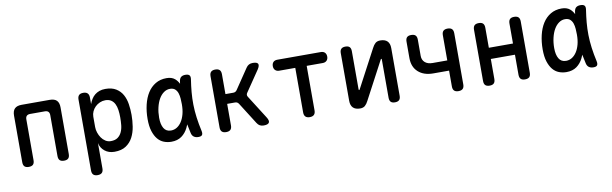

<svg xmlns="http://www.w3.org/2000/svg" viewBox="-47 -1046 5495 1723"><g transform="rotate(-10 2700.0 -185.0)"><path d="M139 10Q113 10 100.5 -2.5Q88 -15 88 -42V-466Q88 -509 108.5 -529.5Q129 -550 172 -550H428Q471 -550 491.5 -529.5Q512 -509 512 -466V-42Q512 -15 499.5 -2.5Q487 10 461 10Q434 10 421.5 -2.5Q409 -15 409 -42V-414Q409 -435 398.5 -445.5Q388 -456 367 -456H233Q212 -456 201.5 -445.5Q191 -435 191 -414V-42Q191 -15 178.5 -2.5Q166 10 139 10Z M735 -560Q761 -560 774 -547Q787 -534 787 -508V-448Q796 -473 809 -493.5Q822 -514 840 -528.5Q858 -543 881.5 -551.5Q905 -560 936 -560Q995 -560 1033 -536.5Q1071 -513 1092 -475Q1113 -437 1120.5 -388.5Q1128 -340 1128 -290Q1128 -237 1119.5 -183.5Q1111 -130 1088.5 -87Q1066 -44 1025.5 -17Q985 10 921 10Q868 10 832 -19Q796 -48 787 -93V138Q787 165 774 177.5Q761 190 735 190Q709 190 696 177.5Q683 165 683 138V-508Q683 -534 695.5 -547Q708 -560 735 -560ZM918 -460Q892 -460 868 -449.5Q844 -439 826 -421.5Q808 -404 797.5 -381Q787 -358 787 -333V-239Q787 -214 795.5 -188Q804 -162 819 -140Q834 -118 856 -104Q878 -90 904 -90Q944 -90 967.5 -107Q991 -124 1004 -152Q1017 -180 1020.5 -215Q1024 -250 1024 -286Q1024 -321 1019.5 -353Q1015 -385 1003 -409Q991 -433 970 -446.5Q949 -460 918 -460Z M1439 10Q1403 10 1371 -2.5Q1339 -15 1315.5 -43Q1292 -71 1277.5 -116Q1263 -161 1263 -227Q1263 -296 1277.5 -357Q1292 -418 1320.5 -463Q1349 -508 1392.5 -534Q1436 -560 1493 -560Q1541 -560 1569 -536Q1591 -517 1605 -489Q1606 -500 1608 -511Q1612 -538 1626.5 -549Q1641 -560 1665 -560Q1692 -560 1702 -548.5Q1712 -537 1708 -511Q1699 -453 1694 -397Q1689 -341 1690 -283.5Q1691 -226 1699 -165.5Q1707 -105 1722 -38Q1727 -14 1719 -2Q1711 10 1685 10Q1659 10 1643 -2Q1627 -14 1622 -38Q1612 -80 1605 -119Q1599 -103 1592 -89Q1570 -44 1532.5 -17Q1495 10 1439 10ZM1453 -90Q1482 -90 1506.5 -105Q1531 -120 1549.5 -148Q1568 -176 1578.5 -215.5Q1589 -255 1589 -305Q1589 -330 1587 -357.5Q1585 -385 1577.5 -407.5Q1570 -430 1553.5 -445Q1537 -460 1507 -460Q1477 -460 1451 -441.5Q1425 -423 1406.5 -391Q1388 -359 1377.5 -315Q1367 -271 1367 -221Q1367 -160 1388 -125Q1409 -90 1453 -90Z M1938 10Q1912 10 1899 -2.5Q1886 -15 1886 -42V-508Q1886 -535 1899 -547.5Q1912 -560 1938 -560Q1964 -560 1977 -547.5Q1990 -535 1990 -508V-327H2062Q2072 -327 2080.5 -331.5Q2089 -336 2095 -345L2218 -527Q2229 -544 2244 -552Q2259 -560 2279 -560Q2318 -560 2326.5 -544Q2335 -528 2314 -495L2184 -304Q2178 -295 2178 -286Q2178 -277 2184 -268L2317 -58Q2339 -24 2329 -7Q2319 10 2280 10Q2260 10 2245 2Q2230 -6 2219 -24L2095 -220Q2089 -229 2081 -233.5Q2073 -238 2062 -238H1990V-42Q1990 -15 1977 -2.5Q1964 10 1938 10Z M2648 -450H2502Q2479 -450 2465.5 -463.5Q2452 -477 2452 -500Q2452 -523 2465 -536.5Q2478 -550 2502 -550H2898Q2922 -550 2935 -536.5Q2948 -523 2948 -500Q2948 -477 2934.5 -463.5Q2921 -450 2898 -450H2752V-44Q2752 -18 2739 -5Q2726 8 2700 8Q2674 8 2661 -5Q2648 -18 2648 -44Z M3073 -75V-509Q3073 -535 3085.5 -547.5Q3098 -560 3124 -560Q3150 -560 3162 -547.5Q3174 -535 3174 -509V-160Q3176 -154 3178 -154Q3180 -154 3181 -156L3184 -160L3367 -505Q3380 -531 3396.5 -545.5Q3413 -560 3441 -560Q3484 -560 3505.5 -538.5Q3527 -517 3527 -475V-41Q3527 -15 3514.5 -2.5Q3502 10 3476 10Q3450 10 3438 -2.5Q3426 -15 3426 -41V-390Q3424 -396 3422 -396Q3420 -396 3419 -395L3416 -390L3233 -45Q3220 -19 3203.5 -4.5Q3187 10 3159 10Q3116 10 3094.5 -11.5Q3073 -33 3073 -75Z M4055 10Q4029 10 4016 -2.5Q4003 -15 4003 -42V-186H3860Q3773 -186 3722.5 -232Q3672 -278 3672 -358V-508Q3672 -535 3684.5 -547.5Q3697 -560 3723 -560Q3750 -560 3762.5 -547.5Q3775 -535 3775 -508V-360Q3775 -323 3800 -301Q3825 -279 3869 -279H4003V-508Q4003 -535 4016 -547.5Q4029 -560 4055 -560Q4081 -560 4094 -547.5Q4107 -535 4107 -508V-42Q4107 -15 4094 -2.5Q4081 10 4055 10Z M4339 10Q4312 10 4299.5 -2.5Q4287 -15 4287 -42V-508Q4287 -535 4299.5 -547.5Q4312 -560 4339 -560Q4365 -560 4377.5 -547.5Q4390 -535 4390 -508V-326H4610V-508Q4610 -535 4622.5 -547.5Q4635 -560 4661 -560Q4688 -560 4700.5 -547.5Q4713 -535 4713 -508V-42Q4713 -15 4700.5 -2.5Q4688 10 4661 10Q4635 10 4622.5 -2.5Q4610 -15 4610 -42V-224H4390V-42Q4390 -15 4377.5 -2.5Q4365 10 4339 10Z M5039 10Q5003 10 4971 -2.5Q4939 -15 4915.5 -43Q4892 -71 4877.5 -116Q4863 -161 4863 -227Q4863 -296 4877.5 -357Q4892 -418 4920.5 -463Q4949 -508 4992.5 -534Q5036 -560 5093 -560Q5141 -560 5169 -536Q5191 -517 5205 -489Q5206 -500 5208 -511Q5212 -538 5226.5 -549Q5241 -560 5265 -560Q5292 -560 5302 -548.5Q5312 -537 5308 -511Q5299 -453 5294 -397Q5289 -341 5290 -283.5Q5291 -226 5299 -165.5Q5307 -105 5322 -38Q5327 -14 5319 -2Q5311 10 5285 10Q5259 10 5243 -2Q5227 -14 5222 -38Q5212 -80 5205 -119Q5199 -103 5192 -89Q5170 -44 5132.5 -17Q5095 10 5039 10ZM5053 -90Q5082 -90 5106.5 -105Q5131 -120 5149.5 -148Q5168 -176 5178.5 -215.5Q5189 -255 5189 -305Q5189 -330 5187 -357.5Q5185 -385 5177.5 -407.5Q5170 -430 5153.5 -445Q5137 -460 5107 -460Q5077 -460 5051 -441.5Q5025 -423 5006.5 -391Q4988 -359 4977.5 -315Q4967 -271 4967 -221Q4967 -160 4988 -125Q5009 -90 5053 -90Z"/></g></svg>

Font: Maple Mono Medium
Style: Regular
Weight: 500
Monospace: yes
Designer: subframe7536
Version: Version 7.000